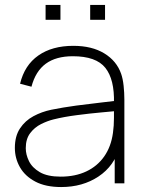

<svg xmlns="http://www.w3.org/2000/svg" viewBox="-20 -740 582 775"><path d="M227 15Q164 15 122.5 -7Q81 -29 60.5 -65Q40 -101 40 -143Q40 -190.5 60.8 -221.8Q81.5 -253 115 -271Q148.5 -289 187 -297Q234 -306.5 287.8 -313.8Q341.5 -321 387 -326Q432.5 -331 455 -334L440 -324Q442.5 -419.5 405.2 -466.2Q368 -513 274 -513Q206 -513 164.8 -482.8Q123.5 -452.5 107 -390L61 -402Q79 -477 134.8 -516Q190.5 -555 276 -555Q351 -555 401 -524.5Q451 -494 469 -442Q476 -422 479 -393.5Q482 -365 482 -338V0H443V-148L463 -147Q441.5 -70 377.5 -27.5Q313.5 15 227 15ZM225 -27Q283.5 -27 328.2 -48Q373 -69 400.8 -108.8Q428.5 -148.5 436 -204Q440 -232 440 -264Q440 -296 440 -310L462 -293Q435.5 -290.5 388.8 -286.2Q342 -282 290 -275.2Q238 -268.5 196 -258Q171.5 -252 145.5 -239Q119.5 -226 101.8 -202.5Q84 -179 84 -142Q84 -116 97 -89.5Q110 -63 140.8 -45Q171.5 -27 225 -27ZM404 -660H344V-720H404ZM224 -660H164V-720H224Z"/></svg>

Font: Manrope Variable Light
Style: Regular
Weight: 200
Designer: Mikhail Sharanda
Foundry: Mikhail Sharanda
Version: Version 4.505